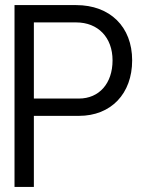

<svg xmlns="http://www.w3.org/2000/svg" viewBox="-20 -734 565 754"><path d="M113 0V-279H290C416 -279 499 -366 499 -497C499 -629 412 -714 279 -714H37V0ZM113 -347V-646H279C365 -646 422 -587 422 -497C422 -406 369 -347 290 -347Z"/></svg>

Font: Non Bureau Light
Style: Regular
Weight: 300
Designer: Jona Saucedo
Foundry: Non Foundry
Version: Version 1.000;FEAKit 1.0